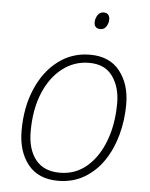

<svg xmlns="http://www.w3.org/2000/svg" viewBox="-53 -768 641 821"><g transform="rotate(5 268.0 -357.0)"><path d="M227 10Q141 10 97 -46Q53 -102 53 -190Q53 -291 87 -370Q121 -449 180.5 -494Q240 -539 317 -539Q401 -539 445 -483Q489 -427 489 -341Q489 -272 471.5 -208.5Q454 -145 420.5 -96Q387 -47 338 -18.5Q289 10 227 10ZM231 -25Q298 -25 347 -67Q396 -109 423 -181Q450 -253 450 -343Q450 -411 417 -457.5Q384 -504 316 -504Q252 -504 201 -464.5Q150 -425 121 -354.5Q92 -284 92 -190Q92 -114 127 -69.5Q162 -25 231 -25ZM351 -652Q324 -652 324 -679Q324 -695 333 -709.5Q342 -724 359 -724Q373 -724 379 -716Q385 -708 385 -697Q385 -680 376 -666Q367 -652 351 -652Z"/></g></svg>

Font: Noto Sans Disp ExtLt
Style: Italic
Weight: 200
Italic angle: -12°
Designer: Monotype Design Team
Foundry: Monotype Imaging Inc.
Version: Version 2.000;GOOG;noto-source:20170915:90ef993387c0